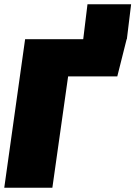

<svg xmlns="http://www.w3.org/2000/svg" viewBox="-28 -882 636 902"><path d="M588 -862 568 -698H567L523 -523H292L218 0H-8L90 -698H363L383 -862Z"/></svg>

Font: Fira Sans Ultra
Style: Italic
Weight: 950
Italic angle: -8°
Designer: Carrois Corporate & Edenspiekermann AG
Foundry: Carrois Corporate GbR & Edenspiekermann AG
Version: Version 4.203;PS 004.203;hotconv 1.0.88;makeotf.lib2.5.64775